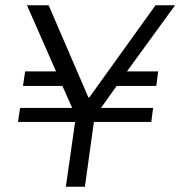

<svg xmlns="http://www.w3.org/2000/svg" viewBox="-20 -706 682 726"><path d="M229 0 264 -245H48L56 -298H253L216 -381H67L75 -436H192L82 -686H164L314 -338H318L568 -686H642L460 -436H578L571 -381H421L362 -298H559L552 -245H335L301 0Z"/></svg>

Font: Chivo ExtraLight
Style: Italic
Weight: 250
Italic angle: -8.05°
Designer: Hector Gatti
Foundry: Omnibus-Type
Version: Version 2.002